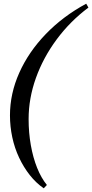

<svg xmlns="http://www.w3.org/2000/svg" viewBox="-20 -785 499 1040"><path d="M217 235Q175 206 141.5 163.5Q108 121 83.5 69Q59 17 46.5 -41.5Q34 -100 34 -160Q34 -278 84.5 -391Q135 -504 228 -600.5Q321 -697 447 -765L459 -744Q360 -670 287 -571.5Q214 -473 174.5 -362.5Q135 -252 135 -140Q135 -66 147 1.5Q159 69 181 124Q203 179 234 217Z"/></svg>

Font: Platypi Light Medium
Style: Italic
Weight: 500
Italic angle: -13°
Version: Version 1.200